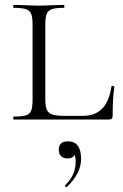

<svg xmlns="http://www.w3.org/2000/svg" viewBox="-20 -488 502 784"><path d="M240 -15H320Q418 -15 435 -135Q435 -137 439 -137Q442 -137 444.5 -136Q447 -135 447 -133Q440 -90 440 -15Q440 -7 436.5 -3.5Q433 0 425 0H36Q34 0 34 -6Q34 -12 36 -12Q70 -12 86 -17Q102 -22 107.5 -36.5Q113 -51 113 -81V-387Q113 -417 107.5 -431Q102 -445 86 -450.5Q70 -456 36 -456Q34 -456 34 -462Q34 -468 36 -468L80 -467Q116 -465 138 -465Q163 -465 199 -467L241 -468Q243 -468 243 -462Q243 -456 241 -456Q207 -456 191.5 -450.5Q176 -445 170.5 -430.5Q165 -416 165 -386V-85Q165 -56 170.5 -41.5Q176 -27 192 -21Q208 -15 240 -15ZM251 276Q248 276 246 272.5Q244 269 246 268Q289 228 289 173Q289 153 284.5 144.5Q280 136 270 130L286 127Q289 143 280 151Q271 159 256 159Q239 159 229.5 149.5Q220 140 220 124Q220 89 258 89Q284 89 297.5 107Q311 125 311 160Q311 192 296.5 219.5Q282 247 254 275Q253 276 251 276Z"/></svg>

Font: Cormorant Unicase Light
Style: Regular
Weight: 300
Designer: Christian Thalmann (Catharsis Fonts)
Foundry: Catharsis Fonts
Version: Version 4.000